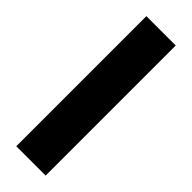

<svg xmlns="http://www.w3.org/2000/svg" viewBox="-229 -679 694 694"><g transform="rotate(45 118.0 -332.5)"><path d="M193 -665V0H43V-665Z"/></g></svg>

Font: Blinker
Style: Bold
Weight: 700
Designer: Juergen Huber
Foundry: supertype
Version: Version 1.015;PS 1.15;hotconv 1.0.88;makeotf.lib2.5.647800; 